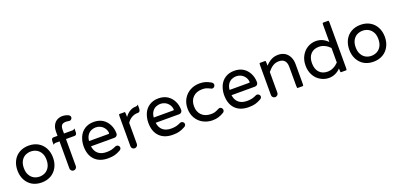

<svg xmlns="http://www.w3.org/2000/svg" viewBox="8 -1629 5256 2544"><g transform="rotate(-20 2636.0 -357.0)"><path d="M165 -21.5Q108.4 -54.7 77.1 -114.3Q45.9 -173.8 45.9 -249Q45.9 -325.2 77.1 -384.8Q108.4 -444.3 165.5 -476.6Q222.7 -508.8 296.9 -508.8Q371.1 -508.8 427.7 -476.6Q485.4 -443.4 516.6 -384.3Q547.9 -325.2 547.9 -249Q547.9 -172.9 516.6 -114.3Q484.4 -53.7 427.2 -21.5Q370.1 10.7 296.9 10.7Q221.7 10.7 165 -21.5ZM374 -90.8Q412.1 -110.4 434.6 -150.9Q457 -191.4 457 -250Q457 -311.5 433.6 -349.6Q412.1 -386.7 376.5 -406.2Q340.8 -425.8 296.9 -425.8Q256.8 -425.8 219.7 -408.2Q181.6 -388.7 159.2 -348.6Q136.7 -308.6 136.7 -250Q136.7 -187.5 160.2 -149.4Q181.6 -111.3 217.3 -91.8Q252.9 -72.3 296.9 -72.3Q336.9 -72.3 374 -90.8Z M702.1 -39.1V-420.9H645.5Q628.9 -420.9 613.3 -405.3Q613.3 -420.9 613.3 -453.1Q613.3 -499 645.5 -499H702.1V-554.7Q702.1 -614.3 723.6 -651.4Q743.2 -687.5 776.9 -705.6Q810.5 -723.6 849.6 -723.6Q893.6 -723.6 934.6 -704.1Q958 -690.4 958 -668.9Q958 -654.3 946.8 -642.6Q935.5 -630.9 920.9 -630.9Q910.2 -630.9 898.4 -633.8L872.1 -636.7Q829.1 -636.7 811 -617.2Q793 -597.7 793 -551.8V-499H914.1Q930.7 -499 946.3 -514.6Q946.3 -499 946.3 -466.8Q946.3 -420.9 914.1 -420.9H793V-39.1Q793 -20.5 779.3 -7.3Q765.6 5.9 747.1 5.9Q728.5 5.9 715.3 -7.3Q702.1 -20.5 702.1 -39.1Z M979.5 -249Q979.5 -315.4 1004.9 -377Q1031.2 -438.5 1085 -473.6Q1138.7 -508.8 1213.9 -508.8Q1286.1 -508.8 1339.8 -475.6Q1390.6 -442.4 1418.9 -386.2Q1447.3 -330.1 1447.3 -261.7Q1447.3 -243.2 1434.6 -230Q1421.9 -216.8 1401.4 -216.8H1071.3Q1080.1 -147.5 1123.5 -110.8Q1167 -74.2 1241.2 -74.2Q1280.3 -74.2 1311 -81.5Q1341.8 -88.9 1373 -104.5Q1379.9 -108.4 1390.6 -108.4Q1406.2 -108.4 1418.5 -97.2Q1430.7 -85.9 1430.7 -69.3Q1430.7 -46.9 1404.3 -32.2Q1363.3 -9.8 1326.2 0.5Q1289.1 10.7 1233.4 10.7Q1113.3 10.7 1046.4 -57.6Q979.5 -126 979.5 -249ZM1356.4 -303.7Q1352.5 -342.8 1333 -369.1Q1311.5 -400.4 1279.8 -416Q1248 -431.6 1213.9 -431.6Q1182.6 -431.6 1148.4 -417Q1114.3 -400.4 1094.2 -367.7Q1074.2 -335 1071.3 -291H1344.7Q1357.4 -291 1356.4 -303.7Z M1562.5 -39.1V-458Q1562.5 -490.2 1570.3 -490.2H1645.5Q1653.3 -490.2 1653.3 -458V-418.9Q1720.7 -508.8 1805.7 -508.8H1810.5Q1827.1 -508.8 1842.8 -524.4Q1842.8 -508.8 1842.8 -476.6Q1842.8 -420.9 1810.5 -420.9H1803.7Q1757.8 -420.9 1719.2 -398.9Q1680.7 -377 1653.3 -335.9V-39.1Q1653.3 -20.5 1639.6 -7.3Q1626 5.9 1607.4 5.9Q1588.9 5.9 1575.7 -7.3Q1562.5 -20.5 1562.5 -39.1Z M1891.6 -249Q1891.6 -315.4 1917 -377Q1943.4 -438.5 1997.1 -473.6Q2050.8 -508.8 2126 -508.8Q2198.2 -508.8 2252 -475.6Q2302.7 -442.4 2331.1 -386.2Q2359.4 -330.1 2359.4 -261.7Q2359.4 -243.2 2346.7 -230Q2334 -216.8 2313.5 -216.8H1983.4Q1992.2 -147.5 2035.6 -110.8Q2079.1 -74.2 2153.3 -74.2Q2192.4 -74.2 2223.1 -81.5Q2253.9 -88.9 2285.2 -104.5Q2292 -108.4 2302.7 -108.4Q2318.4 -108.4 2330.6 -97.2Q2342.8 -85.9 2342.8 -69.3Q2342.8 -46.9 2316.4 -32.2Q2275.4 -9.8 2238.3 0.5Q2201.2 10.7 2145.5 10.7Q2025.4 10.7 1958.5 -57.6Q1891.6 -126 1891.6 -249ZM2268.6 -303.7Q2264.6 -342.8 2245.1 -369.1Q2223.6 -400.4 2191.9 -416Q2160.2 -431.6 2126 -431.6Q2094.7 -431.6 2060.5 -417Q2026.4 -400.4 2006.3 -367.7Q1986.3 -335 1983.4 -291H2256.8Q2269.5 -291 2268.6 -303.7Z M2576.2 -20.5Q2514.6 -52.7 2479.5 -112.3Q2444.3 -171.9 2444.3 -249Q2444.3 -328.1 2480.5 -387.7Q2515.6 -445.3 2574.7 -477.1Q2633.8 -508.8 2706.1 -508.8Q2754.9 -508.8 2792 -496.6Q2829.1 -484.4 2866.2 -461.9Q2885.7 -448.2 2885.7 -426.8Q2885.7 -412.1 2874 -399.4Q2862.3 -386.7 2847.7 -386.7Q2837.9 -386.7 2826.2 -392.6Q2792 -410.2 2769.5 -417Q2747.1 -423.8 2713.9 -423.8Q2631.8 -423.8 2583.5 -376.5Q2535.2 -329.1 2535.2 -249Q2535.2 -168.9 2583.5 -121.6Q2631.8 -74.2 2713.9 -74.2Q2747.1 -74.2 2769.5 -81.1Q2792 -87.9 2826.2 -105.5Q2837.9 -111.3 2847.7 -111.3Q2862.3 -111.3 2874 -98.6Q2885.7 -85.9 2885.7 -71.3Q2885.7 -49.8 2866.2 -36.1Q2829.1 -13.7 2792 -1.5Q2754.9 10.7 2706.1 10.7Q2636.7 10.7 2576.2 -20.5Z M2960.9 -249Q2960.9 -315.4 2986.3 -377Q3012.7 -438.5 3066.4 -473.6Q3120.1 -508.8 3195.3 -508.8Q3267.6 -508.8 3321.3 -475.6Q3372.1 -442.4 3400.4 -386.2Q3428.7 -330.1 3428.7 -261.7Q3428.7 -243.2 3416 -230Q3403.3 -216.8 3382.8 -216.8H3052.7Q3061.5 -147.5 3105 -110.8Q3148.4 -74.2 3222.7 -74.2Q3261.7 -74.2 3292.5 -81.5Q3323.2 -88.9 3354.5 -104.5Q3361.3 -108.4 3372.1 -108.4Q3387.7 -108.4 3399.9 -97.2Q3412.1 -85.9 3412.1 -69.3Q3412.1 -46.9 3385.7 -32.2Q3344.7 -9.8 3307.6 0.5Q3270.5 10.7 3214.8 10.7Q3094.7 10.7 3027.8 -57.6Q2960.9 -126 2960.9 -249ZM3337.9 -303.7Q3334 -342.8 3314.5 -369.1Q3293 -400.4 3261.2 -416Q3229.5 -431.6 3195.3 -431.6Q3164.1 -431.6 3129.9 -417Q3095.7 -400.4 3075.7 -367.7Q3055.7 -335 3052.7 -291H3326.2Q3338.9 -291 3337.9 -303.7Z M3543.9 -39.1V-458Q3543.9 -490.2 3551.8 -490.2H3627Q3634.8 -490.2 3634.8 -458V-420.9Q3674.8 -463.9 3717.8 -486.3Q3760.7 -508.8 3815.4 -508.8Q3869.1 -508.8 3910.2 -483.4Q3949.2 -458 3970.2 -414.1Q3991.2 -370.1 3991.2 -316.4V-39.1Q3991.2 -6.8 3983.4 -6.8Q3983.4 -6.8 3908.2 -6.8Q3900.4 -6.8 3900.4 -39.1V-306.6Q3900.4 -424.8 3793.9 -424.8Q3747.1 -424.8 3709.5 -401.4Q3671.9 -377.9 3634.8 -332V-39.1Q3634.8 -20.5 3621.1 -7.3Q3607.4 5.9 3588.9 5.9Q3570.3 5.9 3557.1 -7.3Q3543.9 -20.5 3543.9 -39.1Z M4231.4 -20.5Q4174.8 -51.8 4141.6 -111.8Q4108.4 -171.9 4108.4 -249Q4108.4 -328.1 4142.6 -387.7Q4175.8 -446.3 4229.5 -477.5Q4283.2 -508.8 4345.7 -508.8Q4441.4 -508.8 4511.7 -435.5V-672.9Q4511.7 -705.1 4519.5 -705.1H4594.7Q4602.5 -705.1 4602.5 -672.9V-39.1Q4602.5 -6.8 4594.7 -6.8Q4594.7 -6.8 4519.5 -6.8Q4511.7 -6.8 4511.7 -39.1V-62.5Q4441.4 10.7 4345.7 10.7Q4286.1 10.7 4231.4 -20.5ZM4511.7 -146.5V-351.6Q4480.5 -384.8 4440.9 -404.3Q4401.4 -423.8 4358.4 -423.8Q4284.2 -423.8 4241.7 -377.4Q4199.2 -331.1 4199.2 -249Q4199.2 -167 4241.7 -120.6Q4284.2 -74.2 4358.4 -74.2Q4401.4 -74.2 4440.9 -93.8Q4480.5 -113.3 4511.7 -146.5Z M4843.8 -21.5Q4787.1 -54.7 4755.9 -114.3Q4724.6 -173.8 4724.6 -249Q4724.6 -325.2 4755.9 -384.8Q4787.1 -444.3 4844.2 -476.6Q4901.4 -508.8 4975.6 -508.8Q5049.8 -508.8 5106.4 -476.6Q5164.1 -443.4 5195.3 -384.3Q5226.6 -325.2 5226.6 -249Q5226.6 -172.9 5195.3 -114.3Q5163.1 -53.7 5106 -21.5Q5048.8 10.7 4975.6 10.7Q4900.4 10.7 4843.8 -21.5ZM5052.7 -90.8Q5090.8 -110.4 5113.3 -150.9Q5135.7 -191.4 5135.7 -250Q5135.7 -311.5 5112.3 -349.6Q5090.8 -386.7 5055.2 -406.2Q5019.5 -425.8 4975.6 -425.8Q4935.5 -425.8 4898.4 -408.2Q4860.4 -388.7 4837.9 -348.6Q4815.4 -308.6 4815.4 -250Q4815.4 -187.5 4838.9 -149.4Q4860.4 -111.3 4896 -91.8Q4931.6 -72.3 4975.6 -72.3Q5015.6 -72.3 5052.7 -90.8Z"/></g></svg>

Font: YuPearl-Regular
Style: Regular
Weight: 400
Designer: Max Yao
Foundry: Max-Everyday
Version: Version 1.011; ttfautohint (v1.8.3)